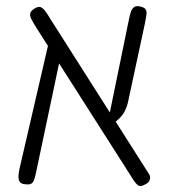

<svg xmlns="http://www.w3.org/2000/svg" viewBox="-20 -597 561 634"><path d="M463 10Q453 16 446 17Q439 18 434 13.5Q429 9 423 1L99 -507Q89 -523 83.5 -534Q78 -545 80 -553.5Q82 -562 96 -570Q107 -576 114 -573.5Q121 -571 128.5 -561.5Q136 -552 146 -535L469 -27Q475 -19 475.5 -12Q476 -5 473 0.5Q470 6 463 10ZM59 11Q49 9 45 3Q41 -3 41 -13.5Q41 -24 44 -38L141 -457L187 -444L100 -32Q96 -11 91.5 -1Q87 9 80 11Q73 13 59 11ZM351 -186 336 -193 406 -534Q409 -548 412.5 -558.5Q416 -569 423.5 -574Q431 -579 445 -575Q458 -572 461.5 -565Q465 -558 463.5 -547.5Q462 -537 459 -522L404 -266Q400 -246 393 -232Q386 -218 376 -208Q366 -198 351 -186Z"/></svg>

Font: Fredoka SemiCondensed Light
Style: Regular
Weight: 300
Width: 4
Designer: Ben Nathan
Foundry: Milena B. Brandão, Ben Nathan
Version: Version 2.001